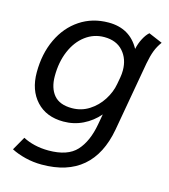

<svg xmlns="http://www.w3.org/2000/svg" viewBox="-107 -583 783 887"><g transform="rotate(15 284.0 -139.5)"><path d="M28 184 65 119Q89 132 120.5 139.5Q152 147 187 147Q279 147 321 101Q363 55 378 -29L387 -79Q355 -42 312 -21Q269 0 219 0Q137 0 89.5 -51.5Q42 -103 42 -188Q42 -277 75 -347Q108 -417 167.5 -456.5Q227 -496 304 -496Q406 -496 453 -410Q459 -438 471.5 -461.5Q484 -485 498 -497L564 -469Q547 -446 537.5 -421Q528 -396 521 -359L462 -26Q440 95 368 156.5Q296 218 174 218Q133 218 95 208.5Q57 199 28 184ZM415 -232 421 -265Q424 -282 424 -299Q424 -354 392 -390Q360 -426 302 -426Q252 -426 212 -396Q172 -366 149.5 -313Q127 -260 127 -193Q127 -136 154.5 -103Q182 -70 241 -70Q286 -70 323 -93.5Q360 -117 384 -154.5Q408 -192 415 -232Z"/></g></svg>

Font: Niramit
Style: Italic
Weight: 400
Italic angle: -10°
Version: Version 1.000; ttfautohint (v1.6)